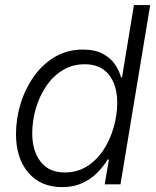

<svg xmlns="http://www.w3.org/2000/svg" viewBox="-20 -748 633 779"><path d="M232.4 11.2Q145 11.2 95 -47.4Q44.9 -106 44.9 -204.1Q44.9 -266.6 63.7 -327.6Q82.5 -388.7 117.7 -438.2Q152.8 -487.8 203.1 -517.3Q253.4 -546.9 316.9 -546.9Q365.2 -546.9 396.7 -530Q428.2 -513.2 446 -487.3Q463.9 -461.4 471.2 -434.1H475.1L523.4 -727.5H589.4L468.8 0H404.8L421.9 -100.6H416.5Q399.9 -72.8 374.3 -46.9Q348.6 -21 313.5 -4.9Q278.3 11.2 232.4 11.2ZM242.7 -48.3Q293.9 -48.3 333.5 -73.5Q373 -98.6 400.1 -140.1Q427.2 -181.6 441.4 -231.9Q455.6 -282.2 455.6 -331.5Q455.6 -402.3 421.9 -444.8Q388.2 -487.3 323.7 -487.3Q272.9 -487.3 233.4 -462.6Q193.8 -438 166.5 -397Q139.2 -356 125 -306.4Q110.8 -256.8 110.8 -207Q110.8 -136.2 144.5 -92.3Q178.2 -48.3 242.7 -48.3Z"/></svg>

Font: Inter 18pt Light
Style: Italic
Weight: 300
Italic angle: -9.3988°
Designer: Rasmus Andersson
Foundry: rsms
Version: Version 4.001;git-66647c0bb